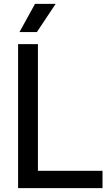

<svg xmlns="http://www.w3.org/2000/svg" viewBox="-20 -967 550 987"><path d="M73 0V-740H175V-89H507V0ZM80 -802 160 -947H266L169.5 -802Z"/></svg>

Font: Encode Sans SmCnd Md
Style: Regular
Weight: 500
Width: 4
Designer: Multiple Designers
Foundry: Impallari Type
Version: Version 3.002; ttfautohint (v1.8.3) -l 8 -r 50 -G 200 -x 14 